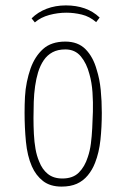

<svg xmlns="http://www.w3.org/2000/svg" viewBox="-20 -681 467 711"><path d="M208 10Q166 10 139.5 -10.5Q113 -31 98 -65Q81 -104 76 -156.5Q71 -209 71 -264Q71 -294 72.5 -322.5Q74 -351 79.5 -377.5Q85 -404 93 -427Q109 -472 139.5 -499.5Q170 -527 222 -527Q269 -527 297 -498.5Q325 -470 338 -423Q349 -389 353 -348Q357 -307 357 -263Q357 -211 352 -163.5Q347 -116 332 -78Q322 -52 305 -31.5Q288 -11 264.5 -0.5Q241 10 208 10ZM211 -20Q250 -20 272 -42Q294 -64 305 -99Q313 -122 316.5 -149Q320 -176 321.5 -206Q323 -236 324 -267Q325 -302 322.5 -339Q320 -376 311 -407Q301 -446 279.5 -472Q258 -498 222 -498Q194 -498 174.5 -487.5Q155 -477 142 -458Q129 -439 121 -413Q114 -390 110 -362Q106 -334 105 -304Q104 -274 104 -244Q104 -214 105.5 -184.5Q107 -155 111.5 -129.5Q116 -104 125 -83Q136 -54 157 -37Q178 -20 211 -20ZM109 -598 97 -613Q120 -636 152.5 -648.5Q185 -661 224 -661Q262 -661 293.5 -650Q325 -639 349 -616L336 -599Q312 -620 283 -627Q254 -634 226 -634Q194 -634 162.5 -625.5Q131 -617 109 -598Z"/></svg>

Font: Truculenta Thin
Style: Regular
Weight: 250
Version: Version 1.002